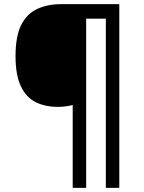

<svg xmlns="http://www.w3.org/2000/svg" viewBox="-20 -780 695 927"><path d="M556 127H491V-690H396V127H331V-273Q316 -269 297 -266.5Q278 -264 260 -264Q198 -264 152 -287Q106 -310 80.5 -364Q55 -418 55 -509Q55 -605 82.5 -659.5Q110 -714 160 -737Q210 -760 275 -760H556Z"/></svg>

Font: Noto Sans Adlam Medium
Style: Regular
Weight: 500
Version: Version 3.001